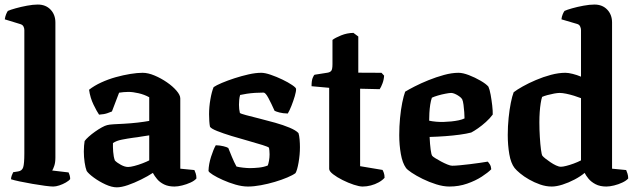

<svg xmlns="http://www.w3.org/2000/svg" viewBox="-20 -820 2797 844"><path d="M214 0Q203.5 0 178.2 -3.2Q153 -6.5 122.5 -11.8Q92 -17 66.2 -22.5Q40.5 -28 28.5 -32Q28.5 -40 31.8 -48.8Q35 -57.5 38 -63L60 -66.5Q77 -69 82 -84.8Q87 -100.5 87 -146V-688Q87 -696 83.2 -703.5Q79.5 -711 69.5 -714L1 -735Q3 -748.5 7.2 -758.2Q11.5 -768 14.5 -772Q25.5 -777 48.8 -783.5Q72 -790 98.8 -795Q125.5 -800 146 -800Q181 -800 202.2 -777.8Q223.5 -755.5 223.5 -721V-127Q223.5 -105.5 218.5 -91Q213.5 -76.5 209.5 -70.5L281.5 -62Q283.5 -58 286 -50Q288.5 -42 288.5 -33Q283 -25.5 269.5 -17.8Q256 -10 240.8 -5Q225.5 0 214 0Z M493.5 3.5Q471.5 3.5 443.8 -9.2Q416 -22 392.8 -39Q369.5 -56 361 -68.5Q355.5 -82.5 352 -106.2Q348.5 -130 348.5 -154Q348.5 -168 349.5 -179.5Q350.5 -191 352 -200Q357.5 -208 369.8 -219Q382 -230 397.5 -241Q413 -252 427.5 -260Q442 -268 451 -270Q459.5 -272.5 480.5 -273.8Q501.5 -275 524 -276Q540 -277 555.5 -278.2Q571 -279.5 585.8 -281.2Q600.5 -283 613.2 -284.8Q626 -286.5 636 -288.5V-392.5Q614 -404.5 589 -410.2Q564 -416 544.5 -416Q535.5 -416 523.2 -415Q511 -414 503.5 -412.5L472 -330Q466.5 -327.5 452.2 -322.5Q438 -317.5 415.5 -316Q406 -329.5 391.2 -359.8Q376.5 -390 371.5 -425.5Q394.5 -443.5 425 -457.5Q455.5 -471.5 488.8 -480.8Q522 -490 553 -495Q584 -500 607 -500Q631 -500 659.5 -488Q688 -476 713.8 -458.2Q739.5 -440.5 756 -421.2Q772.5 -402 772.5 -387.5V-78.5L834.5 -72.5Q837 -67.5 840.2 -58Q843.5 -48.5 843.5 -35.5Q835 -25.5 817.5 -17.5Q800 -9.5 780.8 -4.8Q761.5 0 747 0Q720.5 0 701.5 -9.2Q682.5 -18.5 670.8 -32.5Q659 -46.5 652 -60Q630 -45.5 600.2 -30.8Q570.5 -16 542 -6.2Q513.5 3.5 493.5 3.5ZM543 -86Q553 -86 570.5 -90.5Q588 -95 606.2 -102Q624.5 -109 636 -115V-225Q620 -223 602 -219.8Q584 -216.5 565.5 -214.5Q540.5 -211 516 -206.2Q491.5 -201.5 476.5 -191Q476 -175 477.5 -153Q479 -131 485 -114.5Q494.5 -104.5 511.8 -95.2Q529 -86 543 -86Z M1070 0Q1044.5 0 1015.2 -8.5Q986 -17 959.8 -28.8Q933.5 -40.5 916 -51.5Q898.5 -62.5 896.5 -68.5Q897.5 -99 907.8 -131Q918 -163 928.5 -181.5Q947 -181 962.2 -177.2Q977.5 -173.5 983.5 -169.5Q989.5 -154.5 999.5 -130.2Q1009.5 -106 1019.5 -88Q1030.5 -85 1048.8 -83Q1067 -81 1078.5 -81Q1096 -81 1117.8 -83.2Q1139.5 -85.5 1157 -92.5Q1160 -99.5 1162.5 -113.5Q1165 -127.5 1165 -141.5Q1165 -149.5 1164.2 -158Q1163.5 -166.5 1162.5 -170.5Q1159.5 -174.5 1134 -182.5Q1108.5 -190.5 1071.8 -200.8Q1035 -211 998 -222.2Q961 -233.5 934.2 -244.2Q907.5 -255 903 -263Q901 -273 900 -288.2Q899 -303.5 899 -318Q899 -350 904.8 -383.2Q910.5 -416.5 919 -437Q930.5 -445 955.2 -455.5Q980 -466 1010.8 -476Q1041.5 -486 1072.5 -493Q1103.5 -500 1128.5 -500Q1145 -500 1170.5 -491.2Q1196 -482.5 1221.5 -470.2Q1247 -458 1264.2 -446.2Q1281.5 -434.5 1281.5 -429Q1282 -418.5 1275.8 -397.2Q1269.5 -376 1261 -354.5Q1252.5 -333 1245 -321Q1223.5 -321.5 1208.5 -325.5Q1193.5 -329.5 1187 -333Q1172.5 -365.5 1159.8 -389.2Q1147 -413 1138.5 -413Q1120.5 -413 1101.2 -411.8Q1082 -410.5 1065.2 -408Q1048.5 -405.5 1035.5 -402.5Q1032.5 -392 1031.5 -380.5Q1030.5 -369 1030.5 -359.5Q1030.5 -349 1031.5 -340.5Q1032.5 -332 1034.5 -323.5Q1038.5 -320 1062 -313.8Q1085.5 -307.5 1119.8 -299Q1154 -290.5 1189.5 -280.5Q1225 -270.5 1253 -258.8Q1281 -247 1292 -235Q1295.5 -224.5 1297 -206.8Q1298.5 -189 1298.5 -173Q1298.5 -140 1292.5 -105.8Q1286.5 -71.5 1279 -59Q1267 -50 1242.8 -39.8Q1218.5 -29.5 1188.2 -20.5Q1158 -11.5 1126.8 -5.8Q1095.5 0 1070 0Z M1574 0Q1559.5 0 1535.2 -8Q1511 -16 1486 -28.5Q1461 -41 1444 -54.2Q1427 -67.5 1427 -77.5V-434L1349.5 -441Q1349.5 -464.5 1354.2 -476.8Q1359 -489 1363 -491.5L1420 -500.5Q1431.5 -502.5 1436.5 -509.2Q1441.5 -516 1441.5 -538V-644.5Q1453.5 -654 1479.5 -664.5Q1505.5 -675 1533.5 -675.5L1555 -659.5V-500.5L1657 -500L1668.5 -487.5Q1667.5 -469.5 1661.2 -453Q1655 -436.5 1649 -428L1563 -430V-89.5L1661.5 -73Q1664 -69 1667.2 -60.2Q1670.5 -51.5 1670.5 -38.5Q1661 -27.5 1644.8 -18.5Q1628.5 -9.5 1610.2 -4.8Q1592 0 1574 0Z M1955.5 0Q1928.5 0 1897.5 -9.8Q1866.5 -19.5 1838 -33.5Q1809.5 -47.5 1789.5 -61Q1769.5 -74.5 1764.5 -82Q1749 -103.5 1742 -143.2Q1735 -183 1735 -226Q1735 -264 1738.5 -301Q1742 -338 1748.2 -368.8Q1754.5 -399.5 1761 -417Q1775.5 -426 1802.8 -440Q1830 -454 1863.5 -467.5Q1897 -481 1931.5 -490.5Q1966 -500 1995.5 -500Q2014.5 -500 2041.2 -489.8Q2068 -479.5 2092.5 -465.2Q2117 -451 2127 -439Q2132.5 -427 2136.8 -403.5Q2141 -380 2143.8 -355.8Q2146.5 -331.5 2146 -316.5Q2133.5 -299.5 2116 -283.8Q2098.5 -268 2081.2 -256Q2064 -244 2051.5 -237.5Q2030.5 -232 2001 -228Q1971.5 -224 1937.8 -221.5Q1904 -219 1868.5 -218Q1870 -185.5 1873 -162.8Q1876 -140 1880 -135Q1882.5 -131.5 1893.8 -124.5Q1905 -117.5 1919 -110Q1933 -102.5 1946.5 -97Q1960 -91.5 1967.5 -91.5Q1981 -91.5 2001.5 -93.5Q2022 -95.5 2044.8 -98.2Q2067.5 -101 2088.5 -104Q2109.5 -107 2124 -109.5Q2128.5 -105 2133.5 -97Q2138.5 -89 2139.5 -76Q2125.5 -61.5 2097.8 -43.5Q2070 -25.5 2033.5 -12.8Q1997 0 1955.5 0ZM1930 -284Q1946.5 -284.5 1963.8 -286.2Q1981 -288 1996.5 -291.2Q2012 -294.5 2022 -299.5Q2022 -310.5 2020.8 -327Q2019.5 -343.5 2017.5 -359.5Q2015.5 -375.5 2011.5 -384Q2007.5 -390.5 1998.2 -397Q1989 -403.5 1979.5 -407.5Q1970 -411.5 1963.5 -411.5Q1955.5 -411.5 1938.5 -408.2Q1921.5 -405 1904.5 -400Q1887.5 -395 1878.5 -390.5Q1874 -378 1871.2 -360Q1868.5 -342 1867.5 -323.5Q1866.5 -305 1866.5 -289.5Q1880 -286.5 1897.2 -285Q1914.5 -283.5 1930 -284Z M2405.5 0Q2380 0 2354.2 -9Q2328.5 -18 2305.8 -31Q2283 -44 2266.5 -57.8Q2250 -71.5 2242 -81.5Q2225.5 -103 2218.8 -142.5Q2212 -182 2212 -226.5Q2212 -265 2215.8 -301.8Q2219.5 -338.5 2225.5 -368.2Q2231.5 -398 2238 -414.5Q2252 -425.5 2277.8 -440Q2303.5 -454.5 2335.8 -468.2Q2368 -482 2401.8 -491Q2435.5 -500 2465.5 -500Q2478.5 -500 2497.5 -495.2Q2516.5 -490.5 2534 -483V-688Q2534 -696 2530 -704.2Q2526 -712.5 2516 -715L2448 -735Q2449.5 -748 2453.8 -757.8Q2458 -767.5 2461.5 -772Q2472 -777 2495 -783.5Q2518 -790 2545 -795Q2572 -800 2593 -800Q2628 -800 2649.2 -777.8Q2670.5 -755.5 2670.5 -721V-78.5L2732.5 -72.5Q2735 -67.5 2738.2 -57.2Q2741.5 -47 2741.5 -35.5Q2733.5 -26 2716.2 -17.8Q2699 -9.5 2679.5 -4.8Q2660 0 2645.5 0Q2617.5 0 2598 -10.2Q2578.5 -20.5 2567 -34.5Q2555.5 -48.5 2550 -60Q2532.5 -45 2506 -31Q2479.5 -17 2452.8 -8.5Q2426 0 2405.5 0ZM2445.5 -87Q2454.5 -87 2469.2 -90.8Q2484 -94.5 2501.8 -101Q2519.5 -107.5 2534 -115V-388.5Q2521.5 -393.5 2503.8 -399Q2486 -404.5 2469 -408Q2452 -411.5 2440 -411.5Q2431 -411.5 2416 -408.8Q2401 -406 2386.2 -402Q2371.5 -398 2363 -394Q2359.5 -383.5 2356.8 -366.2Q2354 -349 2352.5 -327.5Q2351 -306 2351 -282.5Q2351 -250.5 2353 -218Q2355 -185.5 2358 -162.5Q2361 -139.5 2364.5 -135Q2368.5 -130 2378.5 -122.2Q2388.5 -114.5 2400.2 -106.5Q2412 -98.5 2424.2 -92.8Q2436.5 -87 2445.5 -87Z"/></svg>

Font: Texturina Medium
Style: Regular
Weight: 500
Designer: Guillermo Torres Carreño
Foundry: Omnibus-Type
Version: Version 1.003